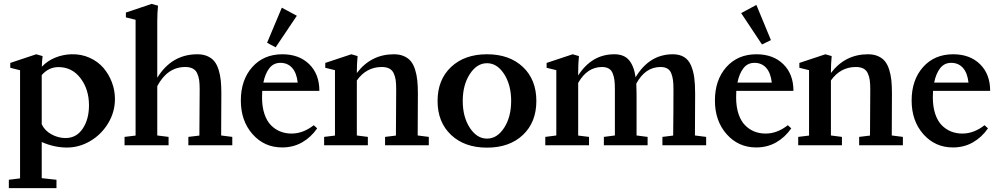

<svg xmlns="http://www.w3.org/2000/svg" viewBox="-20 -746 5108 986"><path d="M25.4 220.2V177.2L83 169.9V-385.3L32.7 -397.9V-422.9L166 -467.3L198.7 -458Q195.3 -430.7 194.8 -403.3Q224.6 -434.6 264.6 -450.4Q304.7 -466.3 346.7 -467.3Q397 -468.8 439.9 -449.5Q482.9 -430.2 511 -397.5Q539.1 -364.7 554.7 -323.2Q570.3 -281.7 570.3 -237.8Q570.3 -170.9 535.4 -113Q500.5 -55.2 443.6 -21.7Q386.7 11.7 323.7 11.7Q258.8 11.7 194.3 -16.6V168.9L270 177.2V220.2ZM280.3 -401.4Q230 -401.4 194.3 -360.4V-107.9Q209.5 -75.2 244.1 -56.2Q278.8 -37.1 316.4 -37.1Q372.6 -37.1 404.8 -85.4Q437 -133.8 437 -205.1Q437 -287.1 393.6 -344.2Q350.1 -401.4 280.3 -401.4Z M619.6 0V-43L676.3 -49.8V-644.5L626.5 -656.7V-681.6L759.3 -726.1L791.5 -716.8Q787.6 -679.2 787.6 -634.8V-346.7Q861.8 -467.3 993.7 -467.3Q1023.4 -467.3 1045.4 -457.5Q1067.4 -447.8 1080.8 -431.2Q1094.2 -414.6 1102.5 -388.2Q1110.8 -361.8 1113.8 -332.8Q1116.7 -303.7 1116.7 -265.1Q1116.7 -120.6 1115.7 -50.3L1172.9 -43V0H947.3V-43L1003.9 -49.8Q1005.4 -167 1005.4 -288.1Q1005.4 -316.4 1002.7 -335Q1000 -353.5 992.4 -369.9Q984.9 -386.2 969.7 -394Q954.6 -401.9 931.2 -401.9Q839.8 -401.9 787.6 -303.7V-50.3L845.7 -43V0Z M1395.5 -502.9 1351.6 -526.4 1427.2 -706.5 1504.4 -665ZM1428.7 11.2Q1337.4 11.2 1277.1 -56.9Q1216.8 -125 1216.8 -229.5Q1216.8 -335.4 1275.4 -401.4Q1334 -467.3 1430.2 -467.3Q1516.1 -467.3 1568.1 -416.3Q1620.1 -365.2 1620.1 -279.3H1326.7Q1325.7 -256.8 1325.7 -246.1Q1325.7 -197.8 1337.9 -161.1Q1350.1 -124.5 1371.6 -102.8Q1393.1 -81.1 1419.7 -70.6Q1446.3 -60.1 1477.5 -60.1Q1536.6 -60.1 1591.3 -103L1608.9 -86.9Q1577.1 -41 1531.5 -14.9Q1485.8 11.2 1428.7 11.2ZM1419.9 -423.3Q1384.8 -423.3 1363.3 -395.8Q1341.8 -368.2 1332.5 -321.8H1508.8Q1503.4 -371.6 1480.2 -397.5Q1457 -423.3 1419.9 -423.3Z M1644.5 0V-43L1700.2 -49.8V-385.7L1650.4 -397.9V-422.9L1784.2 -467.3L1816.4 -458Q1812.5 -418 1812.5 -375V-371.1Q1885.7 -467.3 2002.9 -467.3Q2032.7 -467.3 2054.7 -457.5Q2076.7 -447.8 2090.1 -431.2Q2103.5 -414.6 2111.8 -388.2Q2120.1 -361.8 2123 -332.8Q2126 -303.7 2126 -265.1Q2126 -120.6 2125 -50.3L2182.1 -43V0H1957.5V-43L2013.2 -49.8Q2014.6 -166 2014.6 -288.1Q2014.6 -316.4 2012 -335Q2009.3 -353.5 2001.7 -369.9Q1994.1 -386.2 1979 -394Q1963.9 -401.9 1940.4 -401.9Q1861.8 -401.9 1812.5 -333V-50.3L1869.1 -43V0Z M2665.3 -53Q2596.2 12.2 2481 12.2Q2365.7 12.2 2296.4 -53.2Q2227.1 -118.7 2227.1 -227.5Q2227.1 -336.4 2296.4 -401.9Q2365.7 -467.3 2481 -467.3Q2596.2 -467.3 2665.3 -402.1Q2734.4 -336.9 2734.4 -227.5Q2734.4 -118.2 2665.3 -53ZM2392.6 -89.8Q2428.7 -34.2 2481 -34.2Q2533.2 -34.2 2569.1 -89.8Q2605 -145.5 2605 -227.5Q2605 -309.6 2569.1 -365.5Q2533.2 -421.4 2481 -421.4Q2428.7 -421.4 2392.6 -365.5Q2356.4 -309.6 2356.4 -227.5Q2356.4 -145.5 2392.6 -89.8Z M2780.3 0V-43L2836.9 -50.3V-385.7L2787.1 -397.9V-422.9L2920.9 -467.3L2953.1 -458Q2949.2 -418 2949.2 -375V-358.4Q3019 -467.3 3134.8 -467.3Q3185.1 -467.3 3210.4 -437Q3235.8 -406.7 3244.1 -349.1Q3314.5 -467.3 3435.5 -467.3Q3469.7 -467.3 3492.9 -453.1Q3516.1 -439 3528.3 -410.6Q3540.5 -382.3 3545.2 -348.1Q3549.8 -314 3549.8 -265.1Q3549.8 -120.6 3548.8 -50.3L3606.4 -43V0H3381.8V-43L3437 -49.8Q3438.5 -166 3438.5 -288.1Q3438.5 -316.4 3436 -335Q3433.6 -353.5 3427 -369.9Q3420.4 -386.2 3406.7 -394Q3393.1 -401.9 3372.1 -401.9Q3293.5 -401.9 3247.6 -316.4Q3249 -292 3249 -265.1V-50.3L3305.7 -43V0H3081.1V-43L3137.7 -50.3V-288.1Q3137.7 -316.4 3135.3 -335Q3132.8 -353.5 3126.2 -369.9Q3119.6 -386.2 3106 -394Q3092.3 -401.9 3071.3 -401.9Q2995.6 -401.9 2949.2 -320.3V-49.8L3004.9 -43V0Z M3893.1 -517.6 3786.1 -678.7 3864.3 -720.7 3939 -540ZM3863.3 11.2Q3772 11.2 3711.7 -56.9Q3651.4 -125 3651.4 -229.5Q3651.4 -335.4 3710 -401.4Q3768.6 -467.3 3864.7 -467.3Q3950.7 -467.3 4002.7 -416.3Q4054.7 -365.2 4054.7 -279.3H3761.2Q3760.3 -256.8 3760.3 -246.1Q3760.3 -197.8 3772.5 -161.1Q3784.7 -124.5 3806.2 -102.8Q3827.6 -81.1 3854.2 -70.6Q3880.9 -60.1 3912.1 -60.1Q3971.2 -60.1 4025.9 -103L4043.5 -86.9Q4011.7 -41 3966.1 -14.9Q3920.4 11.2 3863.3 11.2ZM3854.5 -423.3Q3819.3 -423.3 3797.9 -395.8Q3776.4 -368.2 3767.1 -321.8H3943.4Q3938 -371.6 3914.8 -397.5Q3891.6 -423.3 3854.5 -423.3Z M4079.1 0V-43L4134.8 -49.8V-385.7L4085 -397.9V-422.9L4218.8 -467.3L4251 -458Q4247.1 -418 4247.1 -375V-371.1Q4320.3 -467.3 4437.5 -467.3Q4467.3 -467.3 4489.3 -457.5Q4511.2 -447.8 4524.7 -431.2Q4538.1 -414.6 4546.4 -388.2Q4554.7 -361.8 4557.6 -332.8Q4560.5 -303.7 4560.5 -265.1Q4560.5 -120.6 4559.6 -50.3L4616.7 -43V0H4392.1V-43L4447.8 -49.8Q4449.2 -166 4449.2 -288.1Q4449.2 -316.4 4446.5 -335Q4443.8 -353.5 4436.3 -369.9Q4428.7 -386.2 4413.6 -394Q4398.4 -401.9 4375 -401.9Q4296.4 -401.9 4247.1 -333V-50.3L4303.7 -43V0Z M4873.5 11.2Q4782.2 11.2 4721.9 -56.9Q4661.6 -125 4661.6 -229.5Q4661.6 -335.4 4720.2 -401.4Q4778.8 -467.3 4875 -467.3Q4960.9 -467.3 5012.9 -416.3Q5064.9 -365.2 5064.9 -279.3H4771.5Q4770.5 -256.8 4770.5 -246.1Q4770.5 -197.8 4782.7 -161.1Q4794.9 -124.5 4816.4 -102.8Q4837.9 -81.1 4864.5 -70.6Q4891.1 -60.1 4922.4 -60.1Q4981.4 -60.1 5036.1 -103L5053.7 -86.9Q5022 -41 4976.3 -14.9Q4930.7 11.2 4873.5 11.2ZM4864.7 -423.3Q4829.6 -423.3 4808.1 -395.8Q4786.6 -368.2 4777.3 -321.8H4953.6Q4948.2 -371.6 4925 -397.5Q4901.9 -423.3 4864.7 -423.3Z"/></svg>

Font: Elstob 6pt SemiBold
Style: Regular
Weight: 600
Designer: Peter S. Baker
Version: Version 1.015